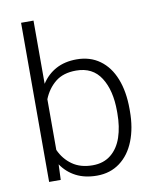

<svg xmlns="http://www.w3.org/2000/svg" viewBox="-85 -815 724 891"><g transform="rotate(-10 277.0 -370.0)"><path d="M502 -269V-258.8Q502 -179.7 478 -118.9Q454.1 -58.1 408.4 -24.2Q362.8 9.8 300.3 9.8Q243.7 9.8 201.9 -11.7Q160.2 -33.2 133.3 -72.8L130.4 0H75.7V-750H134.3V-452.1Q161.1 -493.7 202.4 -515.9Q243.7 -538.1 299.3 -538.1Q362.8 -538.1 408.4 -505.1Q454.1 -472.2 478 -411.6Q502 -351.1 502 -269ZM442.9 -269Q442.9 -367.2 404.5 -427.2Q366.2 -487.3 288.1 -487.3Q227.5 -487.3 190.4 -457.3Q153.3 -427.2 134.3 -379.4V-140.6Q154.3 -95.7 192.9 -68.4Q231.4 -41 289.1 -41Q340.3 -41 375 -69.1Q409.7 -97.2 426.3 -146.2Q442.9 -195.3 442.9 -258.8Z"/></g></svg>

Font: Heebo Light
Style: Regular
Weight: 300
Designer: Oded Ezer
Foundry: Meir Sadan
Version: Version 2.001; ttfautohint (v1.5.14-ce02) -l 8 -r 50 -G 200 